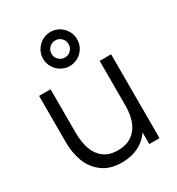

<svg xmlns="http://www.w3.org/2000/svg" viewBox="-195 -938 985 1071"><g transform="rotate(-30 297.0 -402.5)"><path d="M60 -243V-540H134V-264.3Q134 -200 149.8 -154.7Q165.7 -109.3 200.6 -83Q235.5 -56.7 290.7 -56.7Q342.3 -56.7 377.9 -79.8Q413.5 -102.8 431.9 -146.8Q450.3 -190.7 450.3 -252L502.3 -240.3Q502.3 -159.3 473.8 -102.1Q445.3 -44.8 394.4 -15.8Q343.5 13.3 276.3 13.3Q199.3 13.3 150.9 -23.5Q102.5 -60.3 81.2 -117.2Q60 -174 60 -243ZM458 -133H450.3V-540H524V0H458ZM182.7 -708Q182.7 -737.4 197.6 -762.6Q212.5 -787.8 237.7 -802.8Q262.9 -817.7 292.3 -817.7Q322.2 -817.7 347.3 -802.8Q372.5 -787.8 387.2 -762.6Q402 -737.4 402 -708Q402 -678.2 387.3 -653Q372.6 -627.8 347.4 -613.1Q322.2 -598.3 292.3 -598.3Q262.9 -598.3 237.7 -613.1Q212.5 -627.8 197.6 -653Q182.7 -678.2 182.7 -708ZM347.3 -708Q347.3 -731 331.3 -747Q315.3 -763 292.3 -763Q269.8 -763 253.6 -747Q237.3 -731 237.3 -708Q237.3 -685.5 253.6 -669.2Q269.8 -653 292.3 -653Q315.3 -653 331.3 -669.2Q347.3 -685.5 347.3 -708Z"/></g></svg>

Font: Tap Sans
Style: Regular
Weight: 400
Designer: Tap Payments
Foundry: Tap Payments
Version: Version 1.001;Glyphs 3.1.2 (3151)